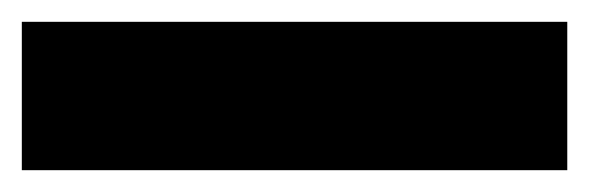

<svg xmlns="http://www.w3.org/2000/svg" viewBox="-20 12 540 176"><path d="M0 168V32H500V168Z"/></svg>

Font: Golos Text Black
Style: Regular
Weight: 900
Designer: A.Korolkova, Vitaly Kuzmin
Foundry: ParaType Ltd
Version: Version 2.004